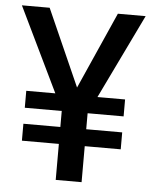

<svg xmlns="http://www.w3.org/2000/svg" viewBox="-51 -750 631 794"><g transform="rotate(5 264.0 -353.5)"><path d="M264.6 -388.2 406.2 -707H521.5L352.1 -356.4H466.8V-286.1H317.9L317.4 -285.2V-219.7H466.8V-149.4H317.4V0H210V-149.4H56.6V-219.7H210V-286.1H56.6V-356.4H177.2L7.8 -707H123Z"/></g></svg>

Font: WEMIX Pretendard Medium
Style: Regular
Weight: 500
Designer: Base glyphs from Inter by Rasmus Andersson; Hangeul glyphs from Noto Sans CJK(Source Han Sans) by Jang Soo-young and Kan
Foundry: Kil Hyung-jin
Version: Version 1.000